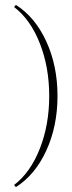

<svg xmlns="http://www.w3.org/2000/svg" viewBox="-20 -655 294 788"><path d="M45 113 38 104Q105 53 143.5 -45Q182 -143 182 -261Q182 -379 143.5 -477Q105 -575 38 -626L45 -635Q124 -585 170 -485Q216 -385 216 -261Q216 -137 170 -37Q124 63 45 113Z"/></svg>

Font: Arapey Thin-Display
Style: Regular
Weight: 100
Designer: Eduardo Rodriguez Tunni
Foundry: Eduardo Rodriguez Tunni
Version: Version 4.000